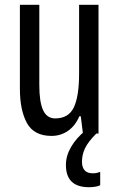

<svg xmlns="http://www.w3.org/2000/svg" viewBox="-20 -557 496 801"><path d="M391 -537V0H326L317 -72H311Q294 -32 263.5 -11Q233 10 195 10Q122 10 92.5 -43.5Q63 -97 63 -187V-537H144V-202Q144 -131 160 -97Q176 -63 210 -63Q266 -63 288 -109Q310 -155 310 -251V-537ZM322 117Q322 166 367 166Q378 166 385.5 164Q393 162 398 160V216Q380 224 351 224Q255 224 255 131Q255 93 276.5 56Q298 19 336 -12L382 0Q348 34 335 61Q322 88 322 117Z"/></svg>

Font: Noto Sans Bengali ExtraCondensed
Style: Regular
Weight: 400
Width: 2
Designer: Jelle Bosma - Monotype Design Team
Foundry: Monotype Imaging Inc.
Version: Version 2.003; ttfautohint (v1.8.4.7-5d5b)